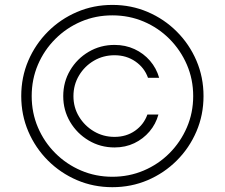

<svg xmlns="http://www.w3.org/2000/svg" viewBox="-20 -759 925 790"><path d="M240.2 -363.3Q240.2 -421.9 268.6 -469.7Q296.9 -517.6 345 -545.9Q393.1 -574.2 451.2 -574.2Q496.1 -574.2 533.4 -556.9Q570.8 -539.6 597.2 -509Q623.5 -478.5 634.8 -439H588.9Q574.2 -480.5 537.1 -506.1Q500 -531.7 451.2 -531.7Q404.8 -531.7 366.5 -509.3Q328.1 -486.8 305.2 -448.5Q282.2 -410.2 282.2 -363.3Q282.2 -316.9 305.2 -279.1Q328.1 -241.2 366.5 -218.5Q404.8 -195.8 451.2 -195.8Q500 -195.8 535.9 -221.2Q571.8 -246.6 586.4 -287.6H631.8Q621.1 -248.5 595.2 -218Q569.3 -187.5 532.7 -169.9Q496.1 -152.3 451.2 -152.3Q393.1 -152.3 345 -180.9Q296.9 -209.5 268.6 -257.3Q240.2 -305.2 240.2 -363.3ZM442.4 11.2Q364.7 11.2 296.9 -17.8Q229 -46.9 177.2 -98.6Q125.5 -150.4 96.4 -218.3Q67.4 -286.1 67.4 -363.8Q67.4 -441.4 96.4 -509.3Q125.5 -577.1 177.2 -628.9Q229 -680.7 296.9 -709.7Q364.7 -738.8 442.4 -738.8Q520 -738.8 587.9 -709.7Q655.8 -680.7 707.5 -628.9Q759.3 -577.1 788.3 -509.3Q817.4 -441.4 817.4 -363.8Q817.4 -286.1 788.3 -218.3Q759.3 -150.4 707.5 -98.6Q655.8 -46.9 587.9 -17.8Q520 11.2 442.4 11.2ZM442.4 -31.7Q511.2 -31.7 571.5 -57.4Q631.8 -83 677.5 -128.9Q723.1 -174.8 749 -234.9Q774.9 -294.9 774.9 -363.8Q774.9 -432.6 749 -492.7Q723.1 -552.7 677.5 -598.6Q631.8 -644.5 571.5 -670.2Q511.2 -695.8 442.4 -695.8Q373.5 -695.8 313.5 -670.2Q253.4 -644.5 207.5 -598.6Q161.6 -552.7 136 -492.7Q110.4 -432.6 110.4 -363.8Q110.4 -294.9 136 -234.9Q161.6 -174.8 207.5 -128.9Q253.4 -83 313.5 -57.4Q373.5 -31.7 442.4 -31.7Z"/></svg>

Font: Inter 24pt ExtraLight
Style: Regular
Weight: 250
Designer: Rasmus Andersson
Foundry: rsms
Version: Version 4.001;git-66647c0bb